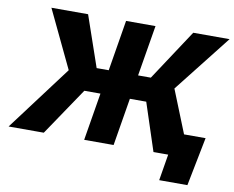

<svg xmlns="http://www.w3.org/2000/svg" viewBox="-113 -847 1366 1123"><g transform="rotate(10 570.0 -286.0)"><path d="M722.2 -727.5 671.9 -425.8H747.6L946.3 -727.5H1162.1L894.5 -387.2L1049.8 0H838.4L745.6 -282.7H648.4L601.6 0H426.8L473.6 -282.7H377.9L187 0H-22L267.1 -385.3L104 -727.5H321.8L425.8 -425.8H497.6L547.4 -727.5ZM899.9 156.2 925.8 0H881.3L903.3 -132.8H1124.5L1067.4 156.2Z"/></g></svg>

Font: Inter Extra Bold
Style: Italic
Weight: 800
Italic angle: -9.39999°
Designer: Rasmus Andersson
Foundry: rsms
Version: Version 4.000;git-3c8e0fc